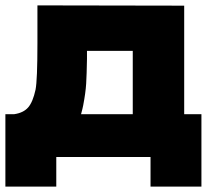

<svg xmlns="http://www.w3.org/2000/svg" viewBox="-20 -566 788 713"><path d="M664 -142H728V127H539V17H189V127H0V-142H33Q67 -147 84.5 -167Q102 -187 112 -233Q119 -269 119 -405V-546L664 -545ZM281 -142H473V-377H303V-347Q302 -289 300 -255.5Q298 -222 289 -175Q287 -164 281 -142Z"/></svg>

Font: Dela Gothic One
Style: Regular
Weight: 400
Designer: aratakana
Foundry: aratakana
Version: Version 1.004